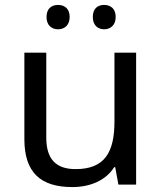

<svg xmlns="http://www.w3.org/2000/svg" viewBox="-20 -750 658 780"><path d="M169 -681C169 -647 190 -631 216 -631C241 -631 263 -647 263 -681C263 -716 241 -730 216 -730C190 -730 169 -716 169 -681ZM357 -681C357 -647 378 -631 403 -631C428 -631 450 -647 450 -681C450 -716 428 -730 403 -730C378 -730 357 -716 357 -681ZM533 -536H445V-257C445 -132 406 -63 287 -63C206 -63 168 -105 168 -191V-536H79V-185C79 -49 145 10 274 10C343 10 409 -15 444 -71H448L461 0H533Z"/></svg>

Font: Noto Sans Brahmi
Style: Regular
Weight: 400
Designer: Monotype Design Team
Foundry: Monotype Imaging Inc.
Version: Version 2.004